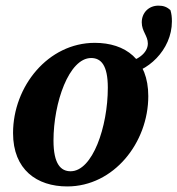

<svg xmlns="http://www.w3.org/2000/svg" viewBox="-20 -652 635 687"><path d="M220.6 15.1C386.7 15.1 510.6 -141.1 510.6 -308C510.6 -439.6 428.2 -498.7 319.2 -498.7C152.1 -498.7 26.7 -343 26.7 -175.9C26.7 -44.7 112.1 15.1 220.6 15.1ZM232.6 -39.2C198.1 -39.2 171.4 -64.3 171.4 -149.2C171.4 -284.6 226.8 -444.4 306.1 -444.4C341.4 -444.4 365.8 -418.9 365.8 -338.1C365.8 -198.4 311.3 -39.2 232.6 -39.2ZM423.8 -385.7C505.2 -390.3 595.1 -472.7 595.1 -575.3C595.1 -590.2 593.9 -601.9 589.9 -615.5C577.1 -627.6 564.4 -631.8 546.7 -631.8C512.4 -631.8 487.2 -606.6 487.2 -572C487.2 -539.7 509 -524 509 -496.4C509 -461.6 471.2 -435 423.8 -426.3V-385.7Z"/></svg>

Font: Source Serif 4 Variable
Style: Italic
Weight: 400
Italic angle: -12°
Designer: Frank Grießhammer
Foundry: Adobe Systems Incorporated
Version: Version 4.004;hotconv 1.0.116;makeotfexe 2.5.65601